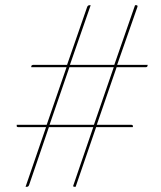

<svg xmlns="http://www.w3.org/2000/svg" viewBox="-20 -720 620 740"><path d="M350.5 -230 271.5 0H268.5Q264.5 0 262.8 -1.2Q261 -2.5 263.5 -8L339.5 -230H168.5L92.5 -8Q90 0 83.5 0H78.5L157.5 -230H50.5Q47.5 -230 45.5 -231.5Q43.5 -233 44.5 -236V-239H160L236.5 -461H100.5V-464Q100.5 -467 103 -468.5Q105.5 -470 108.5 -470H238.5L315.5 -692Q318 -700 325.5 -700H329.5L249.5 -470H420.5L500.5 -700H505.5Q508.5 -700 509.8 -697.8Q511 -695.5 508.5 -690L431.5 -470H549.5L548.5 -467Q548.5 -461 541.5 -461H429.5L353 -239H485.5Q492.5 -239 492.5 -233L491.5 -230ZM171 -239H342L418.5 -461H247.5Z"/></svg>

Font: Lato Hairline
Style: Italic
Weight: 100
Italic angle: -7°
Designer: Lukasz Dziedzic
Foundry: tyPoland Lukasz Dziedzic
Version: Version 2.007; 2014-02-27